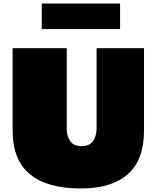

<svg xmlns="http://www.w3.org/2000/svg" viewBox="-20 -1054 892 1093"><path d="M51.8 -779.8H359.9V-319.8Q359.9 -278.3 379.9 -250.2Q399.9 -222.2 444.8 -222.2Q489.7 -222.2 509.8 -251.2Q529.8 -280.3 529.8 -321.8V-779.8H799.8V-311Q799.8 -143.1 707.3 -62Q614.7 19 439.9 19Q249.5 19 150.6 -62Q51.8 -143.1 51.8 -311ZM217.8 -1033.7H663.6V-888.7H217.8Z"/></svg>

Font: Rammetto One
Style: Regular
Weight: 400
Designer: Vernon Adams
Foundry: Vernon Adams
Version: Version 1.100; ttfautohint (v1.8.4.7-5d5b)